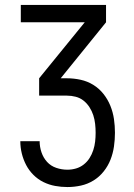

<svg xmlns="http://www.w3.org/2000/svg" viewBox="-20 -540 540 775"><path d="M252 215Q227 215 202.5 210.5Q178 206 155.5 195Q133 184 115 166Q97 148 85.5 126Q74 104 68 79.5Q62 55 62 30H140Q140 53 147.5 75Q155 97 170 113.5Q185 130 207 137.5Q229 145 252 145Q270 145 287 140Q304 135 318 124Q332 113 341.5 98Q351 83 356.5 66Q362 49 364 31.5Q366 14 366 -4Q366 -22 364 -40Q362 -58 356.5 -75Q351 -92 341 -107.5Q331 -123 317 -134Q303 -145 285.5 -149.5Q268 -154 250 -154H138V-224L322 -450H64V-520H408V-450L225 -224H250Q278 -224 305.5 -218Q333 -212 356.5 -197.5Q380 -183 397.5 -161Q415 -139 425.5 -113Q436 -87 440 -59.5Q444 -32 444 -4Q444 24 440 51.5Q436 79 426 104.5Q416 130 398.5 152Q381 174 357.5 188.5Q334 203 307 209Q280 215 252 215Z"/></svg>

Font: Iosevka Fuck
Style: Regular
Weight: 400
Monospace: yes
Designer: Belleve Invis
Foundry: Belleve Invis
Version: Version 28.0.7; ttfautohint (v1.8.3)